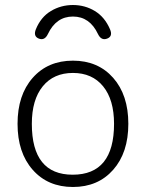

<svg xmlns="http://www.w3.org/2000/svg" viewBox="-20 -739 582 766"><path d="M271 7Q171 7 110.5 -61.5Q50 -130 50 -245Q50 -360 110.5 -428.5Q171 -497 271 -497Q371 -497 431.5 -428.5Q492 -360 492 -245Q492 -130 431.5 -61.5Q371 7 271 7ZM270 -42Q435 -42 435 -245Q435 -341 391.5 -394.5Q348 -448 271 -448Q194 -448 150.5 -394.5Q107 -341 107 -245Q107 -42 270 -42ZM171 -603Q158 -576 135 -585Q112 -594 123 -622Q143 -671 183 -695Q223 -719 271 -719Q319 -719 358.5 -695Q398 -671 419 -622Q431 -594 407.5 -585Q384 -576 371 -603Q338 -673 271 -673Q204 -673 171 -603Z"/></svg>

Font: Nunito VF Beta Light
Style: Regular
Weight: 300
Designer: Vernon Adams
Foundry: newtypography
Version: Version 3.001